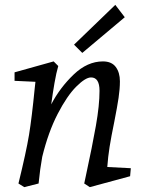

<svg xmlns="http://www.w3.org/2000/svg" viewBox="-20 -761 596 791"><path d="M123 -397 126 -424 40 -428V-463L201 -508L220 -489Q212 -462 204.5 -419Q197 -376 191 -331Q227 -400 283.5 -454Q340 -508 404 -508Q440 -508 457 -485Q474 -462 474 -426Q474 -395 468.5 -358Q463 -321 451 -260Q438 -197 431.5 -156Q425 -115 422 -73L519 -68L516 -35L350 10L327 -5L334 -38Q360 -158 375 -242.5Q390 -327 390 -387Q390 -442 355 -442Q332 -442 294 -404Q256 -366 217.5 -291.5Q179 -217 154 -115Q145 -66 139 -5L80 10L56 -5Q88 -135 99.5 -205Q111 -275 123 -397ZM285 -577 455 -741 494 -690 319 -543Z"/></svg>

Font: Andada Pro
Style: Italic
Weight: 400
Italic angle: -7°
Designer: Carolina Giovagnoli
Foundry: Huerta Tipografica
Version: Version 3.005; ttfautohint (v1.8.4)